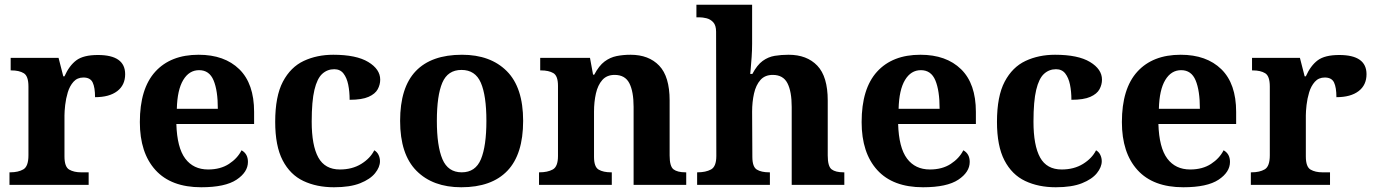

<svg xmlns="http://www.w3.org/2000/svg" viewBox="-20 -780 5800 810"><path d="M20 0V-53H23Q57 -53 78.5 -65.5Q100 -78 100 -125V-415Q100 -459 80.5 -471Q61 -483 28 -483H25V-536H227L247 -458H252Q272 -503 302 -525.5Q332 -548 393 -548Q508 -548 508 -467Q508 -421 474.5 -395.5Q441 -370 381 -370Q381 -411 371 -432Q361 -453 332 -453Q306 -453 290 -435Q274 -417 266 -390.5Q258 -364 255 -337Q252 -310 252 -293V-120Q252 -76 272 -64.5Q292 -53 322 -53H354V0Z M829 10Q702 10 636 -62.5Q570 -135 570 -265Q570 -406 635 -477.5Q700 -549 818 -549Q927 -549 989.5 -488Q1052 -427 1052 -308V-257H724Q727 -157 761.5 -111Q796 -65 858 -65Q910 -65 946 -88.5Q982 -112 999 -146Q1026 -131 1026 -97Q1026 -54 978 -22Q930 10 829 10ZM899 -321Q899 -398 881 -441Q863 -484 820 -484Q778 -484 753 -442.5Q728 -401 726 -321Z M1389 10Q1316 10 1260 -16.5Q1204 -43 1172.5 -103.5Q1141 -164 1141 -266Q1141 -374 1173.5 -435.5Q1206 -497 1261.5 -523Q1317 -549 1386 -549Q1483 -549 1533.5 -518.5Q1584 -488 1584 -444Q1584 -423 1573.5 -403.5Q1563 -384 1535 -371.5Q1507 -359 1455 -359Q1455 -394 1449 -423Q1443 -452 1429 -470Q1415 -488 1390 -488Q1361 -488 1339.5 -468.5Q1318 -449 1306.5 -401Q1295 -353 1295 -267Q1295 -166 1323 -115.5Q1351 -65 1414 -65Q1466 -65 1504 -88.5Q1542 -112 1559 -146Q1571 -139 1577 -126.5Q1583 -114 1583 -100Q1583 -75 1562.5 -49.5Q1542 -24 1499.5 -7Q1457 10 1389 10Z M1926 10Q1806 10 1737 -59.5Q1668 -129 1668 -270Q1668 -411 1734 -480Q1800 -549 1929 -549Q2049 -549 2118 -480Q2187 -411 2187 -270Q2187 -129 2120.5 -59.5Q2054 10 1926 10ZM1928 -53Q1986 -53 2009 -108.5Q2032 -164 2032 -270Q2032 -377 2008.5 -431Q1985 -485 1927 -485Q1869 -485 1846 -431Q1823 -377 1823 -270Q1823 -164 1846.5 -108.5Q1870 -53 1928 -53Z M2254 0V-53H2256Q2290 -53 2312 -65Q2334 -77 2334 -122V-418Q2334 -460 2314.5 -471.5Q2295 -483 2262 -483H2259V-536H2469L2482 -465H2487Q2507 -503 2530.5 -520.5Q2554 -538 2581.5 -543.5Q2609 -549 2640 -549Q2717 -549 2761 -503Q2805 -457 2805 -356V-124Q2805 -78 2821.5 -65.5Q2838 -53 2872 -53H2875V0H2653V-329Q2653 -394 2635 -429Q2617 -464 2573 -464Q2540 -464 2521 -442.5Q2502 -421 2494 -385.5Q2486 -350 2486 -309V-118Q2486 -76 2505.5 -64.5Q2525 -53 2558 -53H2561V0Z M2921 0V-53H2923Q2957 -53 2979.5 -65Q3002 -77 3002 -122L3001 -646Q3001 -673 2989 -686Q2977 -699 2960.5 -703Q2944 -707 2930 -707H2918V-760H3153V-595Q3153 -569 3151 -539.5Q3149 -510 3147 -489Q3145 -468 3145 -468H3154Q3174 -506 3197.5 -523Q3221 -540 3248.5 -544.5Q3276 -549 3307 -549Q3384 -549 3428 -503Q3472 -457 3472 -356V-124Q3472 -78 3488.5 -65.5Q3505 -53 3539 -53H3542V0H3320V-329Q3320 -394 3302 -429Q3284 -464 3240 -464Q3207 -464 3188 -442.5Q3169 -421 3161 -385.5Q3153 -350 3153 -309L3154 -118Q3154 -76 3173 -64.5Q3192 -53 3225 -53H3228V0Z M3874 10Q3747 10 3681 -62.5Q3615 -135 3615 -265Q3615 -406 3680 -477.5Q3745 -549 3863 -549Q3972 -549 4034.5 -488Q4097 -427 4097 -308V-257H3769Q3772 -157 3806.5 -111Q3841 -65 3903 -65Q3955 -65 3991 -88.5Q4027 -112 4044 -146Q4071 -131 4071 -97Q4071 -54 4023 -22Q3975 10 3874 10ZM3944 -321Q3944 -398 3926 -441Q3908 -484 3865 -484Q3823 -484 3798 -442.5Q3773 -401 3771 -321Z M4434 10Q4361 10 4305 -16.5Q4249 -43 4217.5 -103.5Q4186 -164 4186 -266Q4186 -374 4218.5 -435.5Q4251 -497 4306.5 -523Q4362 -549 4431 -549Q4528 -549 4578.5 -518.5Q4629 -488 4629 -444Q4629 -423 4618.5 -403.5Q4608 -384 4580 -371.5Q4552 -359 4500 -359Q4500 -394 4494 -423Q4488 -452 4474 -470Q4460 -488 4435 -488Q4406 -488 4384.5 -468.5Q4363 -449 4351.5 -401Q4340 -353 4340 -267Q4340 -166 4368 -115.5Q4396 -65 4459 -65Q4511 -65 4549 -88.5Q4587 -112 4604 -146Q4616 -139 4622 -126.5Q4628 -114 4628 -100Q4628 -75 4607.5 -49.5Q4587 -24 4544.5 -7Q4502 10 4434 10Z M4972 10Q4845 10 4779 -62.5Q4713 -135 4713 -265Q4713 -406 4778 -477.5Q4843 -549 4961 -549Q5070 -549 5132.5 -488Q5195 -427 5195 -308V-257H4867Q4870 -157 4904.5 -111Q4939 -65 5001 -65Q5053 -65 5089 -88.5Q5125 -112 5142 -146Q5169 -131 5169 -97Q5169 -54 5121 -22Q5073 10 4972 10ZM5042 -321Q5042 -398 5024 -441Q5006 -484 4963 -484Q4921 -484 4896 -442.5Q4871 -401 4869 -321Z M5257 0V-53H5260Q5294 -53 5315.5 -65.5Q5337 -78 5337 -125V-415Q5337 -459 5317.5 -471Q5298 -483 5265 -483H5262V-536H5464L5484 -458H5489Q5509 -503 5539 -525.5Q5569 -548 5630 -548Q5745 -548 5745 -467Q5745 -421 5711.5 -395.5Q5678 -370 5618 -370Q5618 -411 5608 -432Q5598 -453 5569 -453Q5543 -453 5527 -435Q5511 -417 5503 -390.5Q5495 -364 5492 -337Q5489 -310 5489 -293V-120Q5489 -76 5509 -64.5Q5529 -53 5559 -53H5591V0Z"/></svg>

Font: Noto Serif Bengali
Style: Bold
Weight: 700
Designer: Juan Bruce, Universal Thirst, Indian Type Foundry and the Monotype Design Team.
Foundry: Monotype Imaging Inc.
Version: Version 2.003; ttfautohint (v1.8.4.7-5d5b)